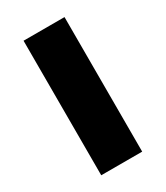

<svg xmlns="http://www.w3.org/2000/svg" viewBox="-144 -612 584 676"><g transform="rotate(-30 148.0 -273.5)"><path d="M64.5 0V-547H231V0Z"/></g></svg>

Font: Encode Sans SemiExpanded
Style: Bold
Weight: 700
Width: 6
Designer: Multiple Designers
Foundry: Impallari Type
Version: Version 3.002